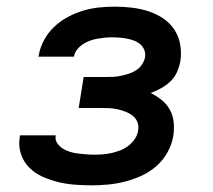

<svg xmlns="http://www.w3.org/2000/svg" viewBox="-20 -548 640 576"><path d="M255 8Q229 8 203.5 6Q178 4 154 -2Q130 -8 107.5 -18Q85 -28 68 -45Q51 -62 43 -85.5Q35 -109 39 -135L40 -142H147V-140Q145 -128 152 -118Q159 -108 169 -102Q179 -96 190 -92.5Q201 -89 213.5 -87.5Q226 -86 238.5 -85Q251 -84 263 -84Q276 -84 289 -85Q302 -86 315 -89Q328 -92 341 -97Q354 -102 365 -110.5Q376 -119 384 -130.5Q392 -142 394 -155Q397 -169 392.5 -181Q388 -193 378.5 -200.5Q369 -208 357.5 -212.5Q346 -217 333.5 -220Q321 -223 307.5 -223.5Q294 -224 281 -224H216L231 -317H296Q308 -317 319.5 -317.5Q331 -318 342.5 -320.5Q354 -323 365.5 -326.5Q377 -330 388 -337Q399 -344 406 -354.5Q413 -365 415 -376Q417 -388 413 -398Q409 -408 401 -415Q393 -422 382.5 -426Q372 -430 361.5 -432Q351 -434 339.5 -435Q328 -436 316 -436Q305 -436 294.5 -435Q284 -434 272.5 -432Q261 -430 250 -426Q239 -422 229 -415.5Q219 -409 211.5 -399.5Q204 -390 202 -379V-378H95L96 -381Q100 -405 112 -427.5Q124 -450 142.5 -467.5Q161 -485 183.5 -497Q206 -509 229.5 -516Q253 -523 276.5 -525.5Q300 -528 324 -528Q350 -528 375.5 -525Q401 -522 424.5 -514.5Q448 -507 468.5 -493.5Q489 -480 502.5 -460Q516 -440 520.5 -415Q525 -390 521 -364Q518 -348 511 -332Q504 -316 491.5 -304Q479 -292 463.5 -283.5Q448 -275 432 -269Q450 -260 465 -248Q480 -236 489.5 -219Q499 -202 501 -181.5Q503 -161 500 -141Q496 -116 483 -92Q470 -68 449.5 -50Q429 -32 405 -21Q381 -10 356 -3.5Q331 3 305.5 5.5Q280 8 255 8Z"/></svg>

Font: Iosevka Aile Semibold
Style: Italic
Weight: 600
Italic angle: -9°
Designer: Belleve Invis
Foundry: Belleve Invis
Version: Version 31.1.0; ttfautohint (v1.8.4)